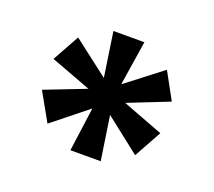

<svg xmlns="http://www.w3.org/2000/svg" viewBox="-75 -819 636 571"><g transform="rotate(20 242.5 -533.5)"><path d="M196 -345 215 -484 105 -396 55 -485 184 -535 56 -583 103 -668 216 -581 195 -722H293L271 -581L384 -668L430 -584L301 -533L430 -484L382 -397L271 -484L292 -345Z"/></g></svg>

Font: DM Sans 9pt 36pt
Style: Bold
Weight: 700
Version: Version 4.004;gftools[0.9.30]